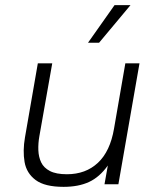

<svg xmlns="http://www.w3.org/2000/svg" viewBox="-20 -716 610 746"><path d="M227 10Q154 10 118.5 -16.5Q83 -43 75.5 -86.5Q68 -130 77 -182L127 -470H183L133 -187Q128 -159 129 -132.5Q130 -106 140 -85Q150 -64 174 -51.5Q198 -39 240 -39Q313 -39 360.5 -83.5Q408 -128 423 -216L467 -470H522L440 0H386L399 -73Q367 -28 326 -9Q285 10 227 10ZM322 -550 425 -696H487L365 -550Z"/></svg>

Font: Gantari Light
Style: Italic
Weight: 300
Italic angle: -10°
Version: Version 1.000